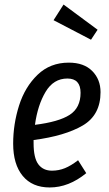

<svg xmlns="http://www.w3.org/2000/svg" viewBox="-20 -814 480 846"><path d="M128 -197V-183Q128 -118 149 -90Q170 -62 209 -62Q239 -62 266 -73Q293 -84 324 -108L360 -51Q283 12 199 12Q122 12 80 -39Q38 -90 38 -181Q38 -267 64 -349Q90 -431 145.5 -484.5Q201 -538 283 -538Q350 -538 386.5 -501Q423 -464 423 -408Q423 -307 344.5 -261Q266 -215 128 -197ZM134 -264Q239 -277 287 -308Q335 -339 335 -405Q335 -468 277 -468Q216 -468 181 -409.5Q146 -351 134 -264ZM260 -794 410 -683 381 -639 216 -725Z"/></svg>

Font: Fira Sans Extra Condensed
Style: Italic
Weight: 400
Width: 3
Italic angle: -8°
Designer: Carrois Corporate & Edenspiekermann AG
Foundry: Carrois Corporate GbR & Edenspiekermann AG
Version: Version 4.203